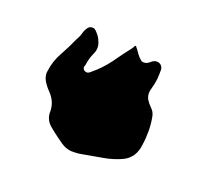

<svg xmlns="http://www.w3.org/2000/svg" viewBox="-55 -252 345 332"><g transform="rotate(20 117.5 -86.5)"><path d="M75.2 6.8Q65.9 0 56.6 -7.8Q47.4 -16.1 46.4 -28.3Q46.9 -37.6 43.9 -46.4Q40.5 -55.2 34.2 -62Q27.3 -68.8 22 -77.1Q17.6 -84.5 17.6 -92.3Q17.6 -94.2 18.1 -96.2Q20.5 -114.7 29.8 -131.3Q39.1 -147.9 46.4 -164.6Q50.3 -170.9 52.2 -178.2Q54.2 -185.5 59.1 -190.9Q62 -192.9 64.9 -192.9Q65.4 -192.9 65.9 -192.9Q69.8 -192.9 73.2 -189Q80.1 -182.1 82.5 -175.3Q88.4 -163.6 83 -151.9Q77.6 -140.1 76.2 -128.4Q72.8 -121.1 78.6 -117.7Q84.5 -114.7 89.8 -120.6Q105.5 -133.3 117.7 -149.9Q129.4 -166.5 141.6 -182.1Q143.1 -183.6 144.5 -187Q146.5 -190.4 147.9 -187.5Q152.3 -182.1 156.2 -176.3Q160.2 -170.9 165.5 -167Q173.3 -165 179.7 -170.9Q186 -177.2 193.8 -175.3Q201.7 -172.4 201.7 -163.6Q201.7 -155.3 201.2 -148.4Q200.2 -138.7 197.3 -128.9Q193.8 -119.1 198.2 -109.4Q202.1 -103 208 -97.2Q213.9 -91.8 215.3 -83.5Q217.8 -70.8 217.8 -57.6Q217.8 -43.9 215.8 -31.2Q214.8 -20.5 209 -11.2Q202.6 -2 192.9 2.4Q176.8 9.8 158.7 12.7Q141.1 16.1 123.5 19Q116.2 20.5 108.9 20.5Q108.9 20.5 103.5 20.5Q93.3 19.5 85 13.7Q82.5 11.7 80.1 10.3Q77.6 8.3 75.2 6.8Z"/></g></svg>

Font: Brazier Flame
Style: Regular
Weight: 400
Designer: Walter E Stewart
Version: 0.1